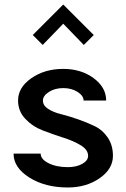

<svg xmlns="http://www.w3.org/2000/svg" viewBox="-20 -820 560 850"><path d="M395 -665 351 -621 260 -715 169 -621 125 -665 260 -800ZM260 -515Q339 -515 394.5 -474Q450 -433 450 -375H350Q350 -396 323.5 -413Q297 -430 260 -430Q223 -430 196.5 -413Q170 -396 170 -375Q170 -353 193 -338Q216 -323 250.5 -314.5Q285 -306 325 -292Q365 -278 399.5 -261.5Q434 -245 457 -211Q480 -177 480 -130Q480 -72 421 -31Q362 10 280 10Q180 10 110 -34Q40 -78 40 -140H160Q160 -115 195 -97.5Q230 -80 280 -80Q318 -80 344 -94.5Q370 -109 370 -130Q370 -157 338 -176.5Q306 -196 260.5 -210.5Q215 -225 169.5 -242.5Q124 -260 92 -294Q60 -328 60 -375Q60 -433 119 -474Q178 -515 260 -515Z"/></svg>

Font: Laverick
Style: Regular
Weight: 400
Designer: Daniel Pimley
Foundry: Daniel Pimley
Version: Version 1.000;PS 001.001;hotconv 1.0.56